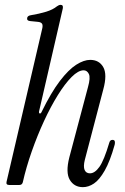

<svg xmlns="http://www.w3.org/2000/svg" viewBox="-20 -763 516 792"><path d="M322 9Q286 9 268 -21Q250 -51 266 -114L343 -404Q354 -443 346.5 -458Q339 -473 325 -473Q303 -473 275.5 -445.5Q248 -418 218.5 -370.5Q189 -323 161.5 -263.5Q134 -204 111 -138.5Q88 -73 74 -11Q71 0 60 0H18Q4 0 7 -13L153 -640Q158 -658 153.5 -665Q149 -672 135 -673L105 -676Q90 -677 92 -689Q94 -698 106 -700Q142 -706 170 -714.5Q198 -723 215 -737Q223 -743 230 -743Q242 -743 239 -728L141 -303Q140 -296 144 -295Q148 -294 151 -300Q191 -382 227 -429Q263 -476 294.5 -496Q326 -516 352 -516Q389 -516 406 -486Q423 -456 406 -394L330 -104Q323 -76 329 -62Q335 -48 351 -48Q371 -48 390 -74.5Q409 -101 431 -175Q434 -186 444 -186Q452 -186 453.5 -180Q455 -174 453 -166Q434 -98 412 -59.5Q390 -21 367.5 -6Q345 9 322 9Z"/></svg>

Font: Instrument Serif
Style: Italic
Weight: 400
Italic angle: -13°
Designer: Rodrigo Fuenzalida
Foundry: fragTYPE
Version: Version 1.000; ttfautohint (v1.8.4.7-5d5b);gftools[0.9.27]